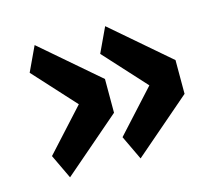

<svg xmlns="http://www.w3.org/2000/svg" viewBox="-72 -581 688 610"><g transform="rotate(-15 272.5 -275.5)"><path d="M175 -275 50 -412 88 -493 276 -331V-220L88 -58L50 -138ZM407 -275 282 -412 320 -493 508 -331V-220L320 -58L282 -138Z"/></g></svg>

Font: IBM Plex Sans Devanagari SemiBold
Style: Regular
Weight: 600
Designer: Mike Abbink, Paul van der Laan, Pieter van Rosmalen, Erin McLaughlin
Foundry: Bold Monday
Version: Version 1.1